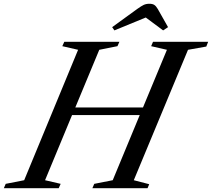

<svg xmlns="http://www.w3.org/2000/svg" viewBox="-92 -990 1115 1010"><path d="M501 -42 643.1 -384.8H287.1L145 -42L227.1 -22.9L216.8 0H-71.8L-62 -22.9L35.2 -42L318.8 -728L235.8 -747.1L246.1 -770H536.1L525.9 -747.1L430.2 -728L304.2 -424.8H660.2L786.1 -728L703.1 -747.1L712.9 -770H1002.9L993.2 -745.1L897 -728L611.8 -42L692.9 -21L684.1 0H394L403.8 -22.9ZM693.8 -970.2Q710.4 -970.2 719.7 -964.1Q729 -958 737.8 -942.9L792 -847.2L766.1 -830.1L674.8 -897.9L509.8 -830.1L498 -847.2L629.9 -942.9Q650.9 -958 663.8 -964.1Q676.8 -970.2 693.8 -970.2Z"/></svg>

Font: Libre Caslon Text
Style: Italic
Weight: 400
Italic angle: -25°
Designer: Pablo Impallari, Rodrigo Fuenzalida
Foundry: Pablo Impallari, Rodrigo Fuenzalida
Version: Version 1.002